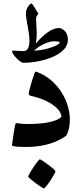

<svg xmlns="http://www.w3.org/2000/svg" viewBox="-20 -842 468 1107"><path d="M382.8 -153.8Q382.8 -136.2 380.6 -120.4Q378.4 -104.5 374.8 -91.3Q371.1 -78.1 366.5 -68.6Q361.8 -59.1 356.4 -55.7Q330.6 -38.1 302.5 -26.4Q274.4 -14.6 245.8 -7.6Q217.3 -0.5 188.2 2.4Q159.2 5.4 132.3 5.4Q117.7 5.4 102.8 4.9Q87.9 4.4 75.9 3.4Q64 2.4 56.4 0.5Q48.8 -1.5 48.8 -3.9Q48.8 -5.4 50.3 -15.1Q51.8 -24.9 54 -39.3Q56.2 -53.7 58.3 -70.1Q60.5 -86.4 63.2 -100.3Q65.9 -114.3 68.1 -123.3Q70.3 -132.3 71.8 -132.3Q75.2 -132.3 95 -129.6Q114.7 -127 140.6 -127Q220.7 -127 270.5 -139.2Q320.3 -151.4 334.5 -169.4Q331.1 -195.3 310.8 -215.6Q290.5 -235.8 263.4 -251Q236.3 -266.1 207 -275.9Q177.7 -285.6 155.8 -289.6Q145.5 -293.5 145.5 -303.7Q145.5 -307.1 148.2 -317.9Q150.9 -328.6 154.8 -342.5Q158.7 -356.4 163.1 -371.8Q167.5 -387.2 172.1 -399.9Q176.8 -412.6 179.7 -420.9Q182.6 -429.2 183.6 -429.2Q185.1 -429.2 189.5 -428Q193.8 -426.8 195.3 -426.3Q241.7 -408.2 276.9 -377.2Q312 -346.2 335.4 -308.8Q358.9 -271.5 370.8 -231Q382.8 -190.4 382.8 -153.8ZM299.8 146Q299.8 148.4 295.7 156.5Q291.5 164.6 285.2 175.5Q278.8 186.5 270.8 198.7Q262.7 210.9 255.1 220.9Q247.6 231 241.2 237.8Q234.9 244.6 232.4 244.6Q230.5 244.6 215.8 235.1Q201.2 225.6 185.1 213.6Q168.9 201.7 155.8 190.4Q142.6 179.2 142.6 176.3Q142.6 173.8 146.7 165.3Q150.9 156.7 157.7 145.8Q164.6 134.8 172.6 122.6Q180.7 110.4 188 100.3Q195.3 90.3 201.2 83.5Q207 76.7 209.5 76.7Q213.4 76.7 228 86.4Q242.7 96.2 258.8 108.2Q274.9 120.1 287.4 131.3Q299.8 142.6 299.8 146ZM371.6 -613.8Q371.6 -580.1 346.9 -555.2Q322.3 -530.3 283.9 -513.7Q245.6 -497.1 200.4 -488.5Q155.3 -480 114.7 -480Q106.9 -480 95.9 -488Q85 -496.1 74.7 -506.8Q64.5 -517.6 56.9 -528.6Q49.3 -539.6 49.3 -544.4Q49.3 -550.3 54.7 -550.3Q58.1 -550.3 65.2 -549.8Q72.3 -549.3 80.6 -548.8L97.2 -547.9Q105.5 -547.4 111.8 -547.4Q125.5 -547.4 132.8 -552.7Q140.1 -558.1 144 -569.3Q147.5 -578.1 148.7 -587.4Q149.9 -596.7 149.9 -602.1Q149.9 -624 146.7 -646.5Q143.6 -668.9 139.6 -690.2Q135.7 -711.4 132.6 -731Q129.4 -750.5 129.4 -765.6Q129.4 -776.4 133.3 -786.9Q137.2 -797.4 142.3 -805.2Q147.5 -813 153.3 -817.6Q159.2 -822.3 162.1 -822.3Q163.6 -822.3 169.9 -813Q176.3 -803.7 183.3 -792.5Q190.4 -781.2 196 -771.5Q201.7 -761.7 201.7 -761.2Q196.3 -756.8 192.1 -750.2Q188 -743.7 188 -731Q188 -712.4 189.9 -689.7Q191.9 -667 191.9 -650.4Q191.9 -641.6 190.7 -624.3Q189.5 -606.9 186.5 -590.8Q202.1 -609.4 219 -625.7Q235.8 -642.1 252.9 -654.3Q270 -666.5 286.4 -673.3Q302.7 -680.2 317.4 -680.2Q331.1 -680.2 341.3 -673.6Q351.6 -667 358.4 -657.5Q365.2 -647.9 368.4 -636.2Q371.6 -624.5 371.6 -613.8ZM324.2 -594.2Q324.2 -601.6 313.7 -602.8Q303.2 -604 291 -604Q278.8 -604 264.2 -599.9Q249.5 -595.7 233.9 -588.6Q218.3 -581.5 203.1 -571.5Q188 -561.5 176.3 -549.3Q214.4 -551.8 242.4 -558.8Q270.5 -565.9 288.6 -573.2Q306.6 -580.6 315.4 -586.7Q324.2 -592.8 324.2 -594.2Z"/></svg>

Font: Accordance
Style: Bold-Italic
Weight: 700
Italic angle: -11°
Version: Version 1.2 (build January 31, 2020) Miklal Software Solutio